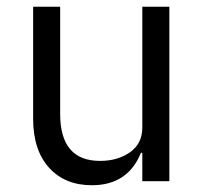

<svg xmlns="http://www.w3.org/2000/svg" viewBox="-20 -536 606 568"><path d="M252 12Q172 12 125 -40Q78 -92 78 -185V-516H158V-199Q158 -60 276 -60Q328 -60 364.5 -85.5Q401 -111 401 -159V-516H481V0H401V-84H397Q358 12 252 12Z"/></svg>

Font: Anuphan
Style: Regular
Weight: 400
Designer: Mike Abbink, Paul van der Laan, Pieter van Rosmalen, Mint Tantisuwanna
Foundry: Bold Monday; Cadson Demak
Version: Version 3.002;hotconv 1.0.109;makeotfexe 2.5.65596